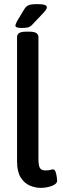

<svg xmlns="http://www.w3.org/2000/svg" viewBox="-20 -907 305 934"><path d="M179 7Q151 7 124.5 -4.5Q98 -16 80.5 -44Q63 -72 63 -122V-727Q63 -739 73 -746Q83 -753 108 -753H122Q147 -753 157 -746Q167 -739 167 -727V-134Q167 -102 174 -90Q181 -78 201 -78Q217 -78 225 -80.5Q233 -83 238 -83Q246 -83 250 -72Q254 -61 256 -47.5Q258 -34 258 -28Q258 -17 245 -9Q232 -1 213.5 3Q195 7 179 7ZM85 -771Q55 -771 55 -782Q55 -789 63 -804L98 -862Q107 -877 120 -882Q133 -887 159 -887Q187 -887 197.5 -883Q208 -879 208 -871Q208 -861 187 -840L136 -786Q126 -776 115.5 -773.5Q105 -771 85 -771Z"/></svg>

Font: Asap Condensed Medium
Style: Regular
Weight: 500
Width: 3
Designer: Pablo Cosgaya
Foundry: Omnibus-Type
Version: Version 3.001; ttfautohint (v1.8.4.7-5d5b)